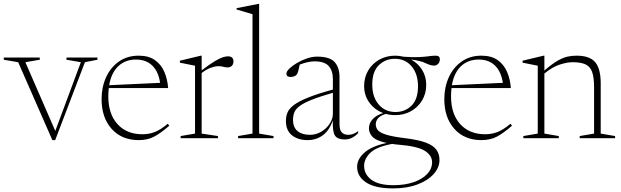

<svg xmlns="http://www.w3.org/2000/svg" viewBox="-25 -730 3280 1014"><path d="M423.5 -401.5 266.5 10H251.5L71 -401.5L-5 -414.5V-426H185V-414.5L109 -401.5L267 -38.5L402 -401.5L326 -414.5V-426H489.5V-414.5Z M707.5 -436Q760 -436 793 -412.8Q826 -389.5 842.8 -350.8Q859.5 -312 863 -265H549.5Q547 -244 547 -221Q547 -128 595.5 -74.5Q644 -21 727 -21Q762 -21 792.5 -32.8Q823 -44.5 861 -76.5L869 -66Q823.5 -26.5 788.8 -8.2Q754 10 707.5 10Q618 10 564.8 -49.2Q511.5 -108.5 511.5 -206.5Q511.5 -269.5 535.2 -321.8Q559 -374 603 -405Q647 -436 707.5 -436ZM693 -415.5Q637 -415.5 600 -380.8Q563 -346 551.5 -280L820.5 -292.5Q812 -351.5 779.5 -383.5Q747 -415.5 693 -415.5Z M1179 -432.5Q1208 -432.5 1208 -405Q1208 -391.5 1199.8 -382.8Q1191.5 -374 1177 -374Q1165 -374 1155.2 -377.2Q1145.5 -380.5 1127 -380.5Q1111 -380.5 1088.2 -372.2Q1065.5 -364 1040 -344.5V-24.5L1126 -11.5V0H929V-11.5L1005 -24.5V-383L925 -399V-409.5L1036 -436H1040V-358.5Q1083.5 -391.5 1110 -407.2Q1136.5 -423 1152.2 -427.8Q1168 -432.5 1179 -432.5Z M1343.5 -24.5 1419.5 -11.5V0H1232.5V-11.5L1308.5 -24.5V-655L1224.5 -680V-687L1339.5 -709.5H1343.5Z M1796 6.5Q1759 6.5 1745 -12.5Q1731 -31.5 1732.5 -93.5Q1713.5 -39.5 1678.8 -14.8Q1644 10 1599 10Q1549.5 10 1517.2 -15.2Q1485 -40.5 1485 -91.5Q1485 -115 1493.2 -135.5Q1501.5 -156 1526.8 -175.2Q1552 -194.5 1601.5 -214.5Q1651 -234.5 1733 -257V-312.5Q1733 -356.5 1711 -381.2Q1689 -406 1635.5 -406Q1620 -406 1601.2 -402Q1582.5 -398 1558 -389Q1553.5 -368 1550 -354.2Q1546.5 -340.5 1540 -334Q1535 -329 1526.8 -326.2Q1518.5 -323.5 1510 -323.5Q1487.5 -323.5 1487.5 -341Q1487.5 -352.5 1503.2 -367.8Q1519 -383 1543.5 -397.5Q1568 -412 1596.2 -421.5Q1624.5 -431 1649 -431Q1717 -431 1742.5 -402Q1768 -373 1768 -323.5V-74.5Q1768 -43.5 1780.2 -30.8Q1792.5 -18 1814 -18Q1826.5 -18 1838.8 -22Q1851 -26 1866.5 -37.5V-27Q1849 -9 1831.8 -1.2Q1814.5 6.5 1796 6.5ZM1522.5 -96Q1522.5 -58 1546.2 -38Q1570 -18 1611.5 -18Q1644.5 -18 1672.2 -34.8Q1700 -51.5 1716.5 -77.2Q1733 -103 1733 -129.5V-240Q1662 -219.5 1619.8 -202.5Q1577.5 -185.5 1556.5 -169.2Q1535.5 -153 1529 -135.5Q1522.5 -118 1522.5 -96Z M2062 -122Q2036 -122 2012 -128.5Q1983.5 -119.5 1971.5 -105.2Q1959.5 -91 1959.5 -73.5Q1959.5 -57 1969.8 -43.5Q1980 -30 2013.2 -19.2Q2046.5 -8.5 2116 0Q2185.5 8.5 2224.8 23.5Q2264 38.5 2280 61Q2296 83.5 2296 115Q2296 155 2265.2 189.2Q2234.5 223.5 2179.5 244.2Q2124.5 265 2050.5 265Q1957 265 1909 233.8Q1861 202.5 1861 151Q1861 110 1900 75.8Q1939 41.5 2017 25Q1961.5 13 1942.5 -7.2Q1923.5 -27.5 1923.5 -52Q1923.5 -78.5 1942.2 -99.8Q1961 -121 1998.5 -133Q1953.5 -150 1925.8 -188Q1898 -226 1898 -275.5Q1898 -321.5 1919.5 -357.8Q1941 -394 1978.2 -415Q2015.5 -436 2062 -436Q2085 -436 2106 -430.5Q2156 -427 2187.5 -428.5Q2219 -430 2239.2 -433Q2259.5 -436 2276.5 -436Q2298 -436 2298 -417Q2298 -403 2289.2 -393.2Q2280.5 -383.5 2267.5 -383.5Q2249 -383.5 2222.2 -396.5Q2195.5 -409.5 2146 -415.5Q2182.5 -396 2204.2 -361Q2226 -326 2226 -282Q2226 -236.5 2204.5 -200.2Q2183 -164 2145.8 -143Q2108.5 -122 2062 -122ZM2063.5 -138.5Q2114 -138.5 2148.2 -172Q2182.5 -205.5 2182.5 -274Q2182.5 -339.5 2149 -379.5Q2115.5 -419.5 2060.5 -419.5Q2010.5 -419.5 1975.8 -385.8Q1941 -352 1941 -283.5Q1941 -218 1975 -178.2Q2009 -138.5 2063.5 -138.5ZM1898 146Q1898 190.5 1936.2 219.2Q1974.5 248 2053 248Q2113 248 2159 232.2Q2205 216.5 2231 189Q2257 161.5 2257 126.5Q2257 91 2219 66.8Q2181 42.5 2084 34.5Q2063.5 33 2046 30Q1964 45 1931 76.8Q1898 108.5 1898 146Z M2517.5 -436Q2570 -436 2603 -412.8Q2636 -389.5 2652.8 -350.8Q2669.5 -312 2673 -265H2359.5Q2357 -244 2357 -221Q2357 -128 2405.5 -74.5Q2454 -21 2537 -21Q2572 -21 2602.5 -32.8Q2633 -44.5 2671 -76.5L2679 -66Q2633.5 -26.5 2598.8 -8.2Q2564 10 2517.5 10Q2428 10 2374.8 -49.2Q2321.5 -108.5 2321.5 -206.5Q2321.5 -269.5 2345.2 -321.8Q2369 -374 2413 -405Q2457 -436 2517.5 -436ZM2503 -415.5Q2447 -415.5 2410 -380.8Q2373 -346 2361.5 -280L2630.5 -292.5Q2622 -351.5 2589.5 -383.5Q2557 -415.5 2503 -415.5Z M3036.5 -11.5 3112.5 -24.5V-269.5Q3112.5 -321 3102.2 -349.8Q3092 -378.5 3067.2 -390Q3042.5 -401.5 2998.5 -401.5Q2971 -401.5 2932 -389.2Q2893 -377 2850 -341.5V-24.5L2926 -11.5V0H2739V-11.5L2815 -24.5V-383L2735 -399V-409.5L2846 -436H2850V-357.5Q2890.5 -392.5 2919.8 -409.2Q2949 -426 2972.5 -431Q2996 -436 3019.5 -436Q3089.5 -436 3118.5 -401.5Q3147.5 -367 3147.5 -290.5V-24.5L3223.5 -11.5V0H3036.5Z"/></svg>

Font: Newsreader 16pt ExtraLight
Style: Regular
Weight: 275
Designer: Hugues Gentile
Foundry: Production Type
Version: Version 1.003; ttfautohint (v1.8.3)